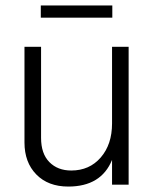

<svg xmlns="http://www.w3.org/2000/svg" viewBox="-20 -679 569 706"><path d="M393 -614H130V-659H393ZM453 0H392V-91Q352 7 231 7Q157 7 113.5 -37.5Q70 -82 70 -155V-507H131V-172Q131 -114 161.5 -83Q192 -52 242 -52Q309 -52 350.5 -100Q392 -148 392 -225V-507H453Z"/></svg>

Font: Hind Colombo Light
Style: Regular
Weight: 300
Designer: Jyotish Sonowal, Aditi Pimprikar
Foundry: Indian Type Foundry
Version: Version 1.000;PS 1.0;hotconv 1.0.86;makeotf.lib2.5.63406; tt